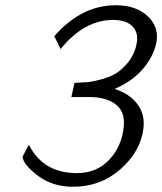

<svg xmlns="http://www.w3.org/2000/svg" viewBox="-20 -695 618 732"><path d="M66 -98 90 -143Q145 -35 273 -35Q349 -35 397 -86.5Q445 -138 452 -214Q457 -271 420 -298Q383 -325 322 -325H252L264 -379L298 -381Q305 -381 316.5 -382Q328 -383 359 -390.5Q390 -398 415.5 -411.5Q441 -425 466 -454.5Q491 -484 500 -524Q510 -567 486.5 -593Q463 -619 411 -619Q301 -619 211 -508L187 -557Q290 -675 421 -675Q500 -675 544.5 -632Q589 -589 575 -527Q562 -474 521.5 -428.5Q481 -383 417 -356Q474 -338 503.5 -298.5Q533 -259 527 -207Q517 -119 440.5 -51Q364 17 258 17Q180 17 124 -25.5Q68 -68 66 -98Z"/></svg>

Font: Coval
Style: ExtraLight Italic
Weight: 200
Foundry: Context Ltd
Version: Version 001.000